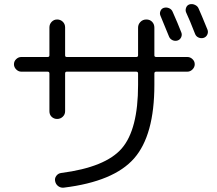

<svg xmlns="http://www.w3.org/2000/svg" viewBox="-20 -860 1040 920"><path d="M764.6 -822.3Q777.3 -826.2 790 -820.8Q802.7 -815.4 807.6 -802.7Q832 -748 848.6 -705.1Q853.5 -693.4 848.1 -681.6Q842.8 -669.9 831.1 -666Q818.4 -662.1 806.6 -667.5Q794.9 -672.9 790 -684.6Q759.8 -758.8 749 -784.2Q744.1 -794.9 748.5 -806.6Q752.9 -818.4 764.6 -822.3ZM931.6 -819.3Q942.4 -795.9 974.6 -716.8Q978.5 -705.1 973.1 -693.8Q967.8 -682.6 956.1 -678.7Q943.4 -674.8 931.2 -680.2Q918.9 -685.5 914.1 -699.2Q888.7 -764.6 872.1 -799.8Q867.2 -810.5 871.6 -822.8Q876 -835 887.7 -838.9Q900.4 -842.8 913.6 -836.9Q926.8 -831.1 931.6 -819.3ZM82 -516.6Q68.4 -516.6 57.6 -527.3Q46.9 -538.1 46.9 -552.2Q46.9 -566.4 57.6 -576.7Q68.4 -586.9 82 -586.9H208Q216.8 -586.9 216.8 -594.7V-728.5Q216.8 -744.1 227.5 -755.4Q238.3 -766.6 253.9 -766.6Q269.5 -766.6 280.8 -755.9Q292 -745.1 292 -728.5V-594.7Q292 -586.9 299.8 -586.9H632.8Q641.6 -586.9 641.6 -594.7V-727.5Q641.6 -743.2 652.8 -754.9Q664.1 -766.6 681.2 -766.6Q698.2 -766.6 709 -755.4Q719.7 -744.1 719.7 -727.5V-594.7Q719.7 -586.9 728.5 -586.9H877.9Q891.6 -586.9 902.3 -576.7Q913.1 -566.4 913.1 -552.2Q913.1 -538.1 902.3 -527.3Q891.6 -516.6 877.9 -516.6H728.5Q719.7 -516.6 719.7 -507.8V-453.1Q719.7 -211.9 622.6 -101.1Q525.4 9.8 286.1 39.1Q271.5 41 259.3 32.2Q247.1 23.4 244.1 7.8Q241.2 -5.9 250 -17.6Q258.8 -29.3 273.4 -31.2Q485.4 -58.6 563.5 -148.9Q641.6 -239.3 641.6 -453.1V-507.8Q641.6 -516.6 632.8 -516.6H299.8Q292 -516.6 292 -507.8V-327.1Q292 -311.5 280.8 -300.8Q269.5 -290 253.9 -290Q238.3 -290 227.5 -300.3Q216.8 -310.5 216.8 -327.1V-507.8Q216.8 -516.6 208 -516.6Z"/></svg>

Font: Rounded Mgen+ 1m regular
Style: Regular
Weight: 400
Designer: [Source Han Sans]
Ryoko NISHIZUKA  (kana & ideographs); Paul D. Hunt (Latin, Greek & Cyrillic); Wenlong ZHANG  (bopomofo
Version: Version 1.059.20150602